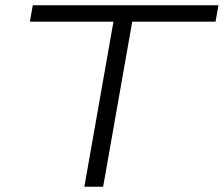

<svg xmlns="http://www.w3.org/2000/svg" viewBox="-20 -706 846 726"><path d="M299 0 409 -624H93L104 -686H806L795 -624H480L370 0Z"/></svg>

Font: Archivo Expanded ExtraLight
Style: Italic
Weight: 250
Width: 7
Italic angle: -10°
Designer: Hector Gatti
Foundry: Omnibus-Type
Version: Version 2.001